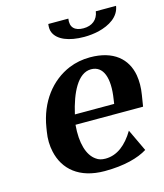

<svg xmlns="http://www.w3.org/2000/svg" viewBox="-113 -830 792 925"><g transform="rotate(-15 283.5 -367.5)"><path d="M74 -246C68 -211 69 -177 76 -146C96 -54 168 10 295 10C393 10 464 -10 509 -38L457 -148C420 -86 373 -47 314 -47C295 -47 280 -51 267 -61C228 -88 208 -151 216 -242H553L562 -298C568 -334 568 -366 563 -396C548 -480 485 -538 367 -538C329 -538 294 -531 262 -518C168 -479 97 -390 77 -265ZM215 -745C213 -730 213 -715 219 -702C236 -663 290 -640 367 -640C392 -640 417 -643 439 -648C496 -662 545 -692 553 -745H452C446 -704 417 -681 374 -681C331 -681 308 -702 315 -745ZM226 -291C249 -393 291 -481 357 -481C418 -481 442 -417 425 -312L422 -291Z"/></g></svg>

Font: Aerodynamic
Style: Obl
Weight: 500
Designer: Google
Version: Version 2.000980; 2014